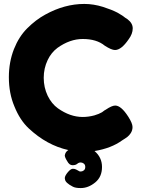

<svg xmlns="http://www.w3.org/2000/svg" viewBox="-20 -762 719 975"><path d="M309 27Q309 37 321 56Q332 77 348 77Q364 77 372 70Q380 63 390 63Q398 63 406 69Q413 75 413 86Q413 97 406 103Q398 109 390 109Q382 109 378 105Q376 104 367 99Q360 95 350 95Q339 95 324 113Q309 131 309 143L310 148Q311 166 350 186Q363 193 390 193Q429 193 464 164Q498 136 498 86Q498 37 460 5Q545 -9 600 -49Q618 -60 627 -67Q636 -74 644 -86Q653 -100 653 -117Q653 -136 631 -170Q595 -226 565 -226Q548 -226 517 -205L510 -201L498 -192Q483 -183 459 -176Q429 -168 400 -168Q336 -168 274 -212Q242 -235 222 -276Q202 -318 202 -367Q202 -415 222 -457Q240 -495 272 -519Q335 -564 400 -564Q471 -564 512 -530Q546 -508 564 -508Q596 -508 633 -562Q654 -590 654 -618Q654 -644 628 -664Q626 -665 616.5 -671.5Q607 -678 601 -683L576 -698Q547 -713 503 -727Q455 -742 408 -742Q308 -742 210 -688Q162 -662 118 -618Q76 -576 51 -513Q25 -447 25 -370Q25 -288 53 -222Q81 -152 126 -110Q218 -24 327 0Q312 9 309 27Z"/></svg>

Font: FredokaOneMacrons
Style: Regular
Weight: 500
Designer: ""
Foundry: ""
Version: ""